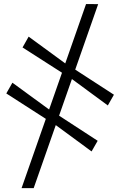

<svg xmlns="http://www.w3.org/2000/svg" viewBox="-20 -790 631 975"><path d="M89.5 165.5 417 -769.5 478.5 -769 151 165.5ZM445 -21 252 -163 216.5 -184 12 -315.5 43 -370 237.5 -228 271 -208.5 476 -75ZM527.5 -254.5 334.5 -396.5 299 -418 94.5 -549 125.5 -604 319.5 -462 353.5 -442 558.5 -309Z"/></svg>

Font: Merriweather 96pt
Style: Italic
Weight: 400
Italic angle: -7.8°
Version: Version 2.101